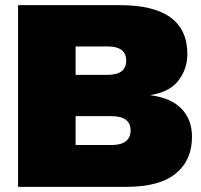

<svg xmlns="http://www.w3.org/2000/svg" viewBox="-20 -724 778 744"><path d="M50 0V-704H445Q706 -704 706 -514Q706 -457 671.5 -412Q637 -367 564 -356V-355Q644 -344 684 -302Q724 -260 724 -194Q724 -103 661 -51.5Q598 0 470 0ZM273 -434H397Q469 -434 469 -489Q469 -544 397 -544H273ZM273 -162H411Q486 -162 486 -219Q486 -274 411 -274H273Z"/></svg>

Font: Prodigy Sans Black
Style: Regular
Weight: 900
Designer: Wei Huang
Foundry: Wei Huang
Version: Version 1.003; ttfautohint (v1.8.3)